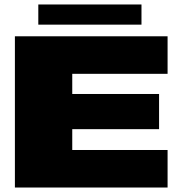

<svg xmlns="http://www.w3.org/2000/svg" viewBox="-20 -837 824 857"><path d="M46.5 0H728V-167.5H302.5V-260.5H690V-417.5H302.5V-507.5H728V-675H46.5ZM151 -727H611.5V-817H151Z"/></svg>

Font: Anybody Expanded Black
Style: Regular
Weight: 900
Width: 7
Designer: Tyler Finck
Foundry: Etcetera Type Company
Version: Version 1.113;gftools[0.9.25]